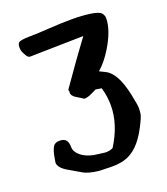

<svg xmlns="http://www.w3.org/2000/svg" viewBox="-130 -757 763 879"><g transform="rotate(-20 252.0 -317.5)"><path d="M198.7 -360.4Q196.8 -362.3 196.8 -365.7V-368.2Q284.2 -494.1 345.2 -575.7Q153.3 -571.3 126.5 -571.3L85 -570.3H84.5Q73.7 -570.3 64.5 -588.4Q63 -591.3 57.9 -601.3Q52.7 -611.3 52.7 -626.7Q52.7 -642.1 59.1 -648.4Q67.9 -657.2 111.1 -657.7Q154.3 -658.2 212.4 -662.1Q270.5 -666 321.3 -666Q372.1 -666 411.9 -660.2Q451.7 -654.3 461.7 -642.8Q471.7 -631.3 471.7 -616.7Q471.7 -559.1 423.8 -480.5Q393.1 -430.2 357.4 -399.4Q366.7 -394.5 383.3 -386.7Q436 -362.8 460 -249.5Q471.7 -194.8 471.7 -180.4Q471.7 -166 469.7 -151.4Q467.8 -136.7 444.3 -91.8Q395 3.9 325.7 23.4Q300.3 30.8 266.1 30.8H253.9Q229 29.8 202.1 29.3Q152.3 23.4 128.7 9.8Q105 -3.9 66.7 -26.4Q28.3 -48.8 27.3 -74.2L33.2 -108.4Q39.1 -135.3 47.9 -148.9Q56.6 -162.6 78.4 -162.6Q100.1 -162.6 109.6 -151.6Q119.1 -140.6 119.1 -117.7Q119.1 -94.7 141.6 -75.2Q164.1 -55.7 203.1 -47.4L259.3 -40Q280.8 -40 295.9 -47.9Q355.5 -142.1 355.5 -235.4Q355.5 -278.3 342.8 -321.8Q336.9 -323.2 335.4 -323.2H335L314.9 -326.7Q309.1 -324.7 289.1 -314.5Q269 -304.2 251.5 -304.2Q250.5 -305.7 216.8 -326.2Q197.8 -337.9 197.8 -353.5Q197.8 -356.9 198.7 -360.4Z"/></g></svg>

Font: Drukaatie burti
Style: Demi
Weight: 600
Version: Version 0.14